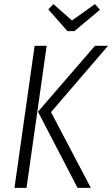

<svg xmlns="http://www.w3.org/2000/svg" viewBox="-20 -906 541 926"><path d="M438 -886.2 461.9 -858.9 338.9 -755.9H305.2L212.9 -860.8L237.8 -886.2L327.1 -807.1ZM49.8 0 147 -685.1H205.1L107.9 0ZM354 0 163.1 -367.2 438 -685.1H501L226.1 -365.2L418 0Z"/></svg>

Font: Fira Sans Compressed Light
Style: Italic
Weight: 300
Width: 3
Italic angle: -8°
Designer: Carrois Corporate & Edenspiekermann AG
Foundry: Carrois Corporate GbR & Edenspiekermann AG
Version: Version 4.203;PS 004.203;hotconv 1.0.88;makeotf.lib2.5.64775